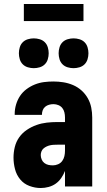

<svg xmlns="http://www.w3.org/2000/svg" viewBox="-20 -938 540 966"><path d="M185 8Q156 8 128 -2.5Q100 -13 81.5 -35.5Q63 -58 55.5 -87Q48 -116 48 -145Q48 -172 54.5 -198.5Q61 -225 76.5 -247Q92 -269 115 -284.5Q138 -300 163.5 -309Q189 -318 215.5 -321Q242 -324 269 -324H307V-347Q307 -360 304 -372.5Q301 -385 293.5 -394.5Q286 -404 274 -409Q262 -414 249 -414Q238 -414 227 -411Q216 -408 207.5 -401Q199 -394 195 -383.5Q191 -373 191 -362V-360H54V-366Q54 -389 61 -412.5Q68 -436 81 -455.5Q94 -475 113.5 -489.5Q133 -504 155.5 -513Q178 -522 201.5 -525Q225 -528 249 -528Q274 -528 299 -524Q324 -520 347.5 -510Q371 -500 390 -483Q409 -466 421.5 -444Q434 -422 439 -397Q444 -372 444 -347V0H307V-78Q300 -60 288.5 -43Q277 -26 261 -14.5Q245 -3 225 2.5Q205 8 185 8ZM246 -106Q259 -106 272 -111.5Q285 -117 293 -128Q301 -139 304 -152.5Q307 -166 307 -180V-210H269Q260 -210 250.5 -209.5Q241 -209 232 -207Q223 -205 214.5 -201Q206 -197 199 -191Q192 -185 188.5 -176Q185 -167 185 -158Q185 -147 189.5 -136Q194 -125 203 -118Q212 -111 223 -108.5Q234 -106 246 -106ZM350 -595Q335 -595 320 -599.5Q305 -604 294.5 -614.5Q284 -625 279.5 -640Q275 -655 275 -670Q275 -685 279.5 -700Q284 -715 294.5 -725.5Q305 -736 320 -740.5Q335 -745 350 -745Q365 -745 380 -740.5Q395 -736 405.5 -725.5Q416 -715 420.5 -700Q425 -685 425 -670Q425 -655 420.5 -640Q416 -625 405.5 -614.5Q395 -604 380 -599.5Q365 -595 350 -595ZM150 -595Q135 -595 120 -599.5Q105 -604 94.5 -614.5Q84 -625 79.5 -640Q75 -655 75 -670Q75 -685 79.5 -700Q84 -715 94.5 -725.5Q105 -736 120 -740.5Q135 -745 150 -745Q165 -745 180 -740.5Q195 -736 205.5 -725.5Q216 -715 220.5 -700Q225 -685 225 -670Q225 -655 220.5 -640Q216 -625 205.5 -614.5Q195 -604 180 -599.5Q165 -595 150 -595ZM100 -832V-918H400V-832Z"/></svg>

Font: Iosevka Term Curly Heavy
Style: Regular
Weight: 900
Designer: Belleve Invis
Foundry: Belleve Invis
Version: Version 32.3.0